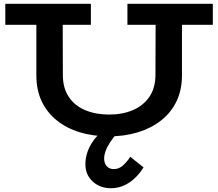

<svg xmlns="http://www.w3.org/2000/svg" viewBox="-20 -706 1152 1014"><path d="M556 14Q471 14 401 -7.5Q331 -29 279.5 -70.5Q228 -112 200 -171.5Q172 -231 172 -308V-626H311L312 -310Q312 -241 343.5 -194Q375 -147 430.5 -124Q486 -101 556 -101Q627 -101 682 -124.5Q737 -148 769 -195Q801 -242 801 -311L802 -626H941V-308Q941 -231 912.5 -171.5Q884 -112 831.5 -70.5Q779 -29 709 -7.5Q639 14 556 14ZM8 -575V-686H460V-575ZM653 -575V-686H1104V-575ZM566 288Q508 288 469.5 252.5Q431 217 431 161Q431 128 442 96.5Q453 65 472 38.5Q491 12 512 -6L597 -1Q577 22 561.5 45.5Q546 69 538 91Q530 113 530 131Q530 156 543.5 171.5Q557 187 581 187Q609 187 630.5 167Q652 147 668 122L738 178Q706 230 661.5 259Q617 288 566 288Z"/></svg>

Font: BioRhyme SemiExpanded
Style: Bold
Weight: 700
Width: 6
Designer: Aoife Mooney
Foundry: Aoife Mooney Type
Version: Version 1.600;gftools[0.9.33]